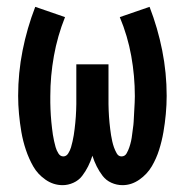

<svg xmlns="http://www.w3.org/2000/svg" viewBox="-20 -533 540 561"><path d="M338 8Q364 8 387 -8Q410 -24 423.5 -47Q437 -70 445 -95.5Q453 -121 457.5 -147Q462 -173 464.5 -200Q467 -227 467 -253Q467 -320 454 -385.5Q441 -451 417 -513L330 -483Q353 -428 363.5 -369.5Q374 -311 374 -252Q374 -242 373.5 -233Q373 -224 372.5 -214.5Q372 -205 371.5 -195.5Q371 -186 370.5 -177Q370 -168 368.5 -158.5Q367 -149 366 -139.5Q365 -130 363 -121Q361 -112 358 -103Q355 -94 350 -85Q345 -76 335 -76Q326 -76 321 -85Q316 -94 313 -102.5Q310 -111 308 -120Q306 -129 304.5 -138Q303 -147 302 -156Q301 -165 300 -174Q299 -183 298.5 -192Q298 -201 297.5 -210.5Q297 -220 297 -229Q297 -238 297 -247Q297 -256 297 -265V-345H203V-265Q203 -256 203 -247Q203 -238 203 -229Q203 -220 202.5 -210.5Q202 -201 201.5 -192Q201 -183 200 -174Q199 -165 198 -156Q197 -147 195.5 -138Q194 -129 192 -120Q190 -111 187.5 -102.5Q185 -94 179.5 -85Q174 -76 165 -76Q156 -76 150.5 -85Q145 -94 142.5 -103Q140 -112 138 -121Q136 -130 134.5 -139.5Q133 -149 132 -158.5Q131 -168 130 -177Q129 -186 128.5 -195.5Q128 -205 127.5 -214.5Q127 -224 127 -233Q127 -242 127 -252Q127 -311 137.5 -369.5Q148 -428 170 -483L83 -513Q59 -451 46 -385.5Q33 -320 33 -253Q33 -227 35.5 -200Q38 -173 42.5 -147Q47 -121 55.5 -95.5Q64 -70 77 -47Q90 -24 113 -8Q136 8 163 8Q179 8 194.5 1Q210 -6 220 -19Q230 -32 237.5 -47Q245 -62 250 -78Q255 -62 262.5 -47Q270 -32 280 -19Q290 -6 305.5 1Q321 8 338 8Z"/></svg>

Font: Iosevka SS08 Medium
Style: Regular
Weight: 500
Monospace: yes
Designer: Belleve Invis
Foundry: Belleve Invis
Version: Version 3.4.3; ttfautohint (v1.8.3)